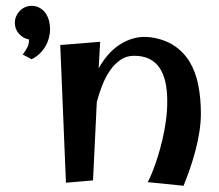

<svg xmlns="http://www.w3.org/2000/svg" viewBox="-20 -608 734 644"><path d="M56.2 -425.3Q64.5 -436 70.8 -447.5Q77.1 -459 77.1 -472.2V-475.6Q57.1 -479.5 43.5 -494.9Q29.8 -510.3 29.8 -531.2Q29.8 -543.5 34.4 -553.7Q39.1 -564 46.6 -571.8Q54.2 -579.6 64.5 -584Q74.7 -588.4 85.9 -588.4Q101.1 -588.4 112.8 -581.8Q124.5 -575.2 132.3 -564.5Q140.1 -553.7 144 -539.8Q147.9 -525.9 147.9 -511.2Q147.9 -495.6 143.8 -480.2Q139.6 -464.8 131.6 -451.4Q123.5 -438 112.1 -427.2Q100.6 -416.5 85.9 -409.2ZM315.9 -467.8 311 -378.9Q324.2 -402.8 342 -423.6Q359.9 -444.3 382.1 -458.7Q404.3 -473.1 430.4 -480Q456.5 -486.8 485.8 -482.9Q532.2 -476.1 564.5 -454.6Q596.7 -433.1 616.5 -399.9Q636.2 -366.7 645 -322.8Q653.8 -278.8 653.8 -227.1Q653.8 -198.2 648.9 -166.5Q644 -134.8 635.7 -103.3Q627.4 -71.8 616.9 -41.5Q606.4 -11.2 595.7 15.1L475.1 2.9Q476.1 2.4 481.4 -8.8Q486.8 -20 494.1 -39.1Q501.5 -58.1 509.5 -83.7Q517.6 -109.4 524.7 -139.2Q531.7 -168.9 536.4 -201.9Q541 -234.9 541 -268.1Q541 -304.7 534.7 -333Q528.3 -361.3 514.9 -380.9Q501.5 -400.4 480.5 -410.6Q459.5 -420.9 429.7 -420.9Q403.8 -420.9 383.8 -407Q363.8 -393.1 348.6 -371.1Q333.5 -349.1 322.8 -321.5Q312 -293.9 304.7 -266.1L292 -2.9L201.2 4.9L182.1 -457Z"/></svg>

Font: Original Surfer
Style: Regular
Weight: 400
Designer: Astigmatic (AOETI)
Foundry: Astigmatic (AOETI)
Version: Version 1.001